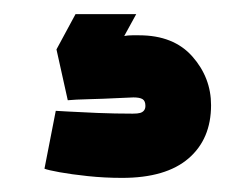

<svg xmlns="http://www.w3.org/2000/svg" viewBox="-20 -20 319 272"><path d="M173 0H87L60 50L76 122Q86 121 106.5 120.5Q127 120 146 119Q165 118 169 118Q178 118 182 120.5Q186 123 186 130Q186 134 184 136.5Q182 139 178.5 140Q175 141 168 141Q143 141 118 140Q93 139 76.5 138Q60 137 59 137L43 219Q48 221 64.5 224Q81 227 104.5 229.5Q128 232 153 232Q215 232 247 204.5Q279 177 279 129Q279 90 252.5 60Q226 30 177 30Q174 30 167.5 30Q161 30 156 31Z"/></svg>

Font: Advent Pro Black
Style: Regular
Weight: 900
Version: Version 3.000